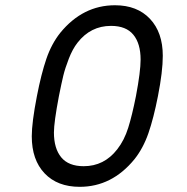

<svg xmlns="http://www.w3.org/2000/svg" viewBox="-20 -697 707 727"><path d="M281.9 10.4Q197.3 10.4 148.8 -40.7Q100.3 -91.8 100.3 -181Q100.3 -233.1 119.8 -333.3Q136.1 -417.3 155.6 -474.3Q175.1 -531.2 208.3 -572.9Q293.6 -677.1 415.4 -677.1Q499.3 -677.1 547.9 -625.7Q596.4 -574.2 596.4 -485.7Q596.4 -426.4 578.1 -333.3Q561.8 -250 542 -192.7Q522.1 -135.4 488.9 -93.8Q403.6 10.4 281.9 10.4ZM512.4 -471.4Q512.4 -531.9 485 -565.4Q457.7 -599 400.4 -599Q322.9 -599 273.4 -535.2Q254.6 -511.1 240.6 -474.9Q226.6 -438.8 219.7 -410.5Q212.9 -382.2 203.1 -333.3Q184.2 -233.7 184.2 -195.3Q184.2 -134.8 211.9 -101.2Q239.6 -67.7 296.9 -67.7Q374.3 -67.7 423.8 -131.5Q450.5 -165.4 465.5 -213.2Q480.5 -261.1 494.8 -333.3Q512.4 -426.4 512.4 -471.4Z"/></svg>

Font: TypoPRO Monoid
Style: Italic
Weight: 400
Width: 4
Italic angle: -11°
Monospace: yes
Version: Version 0.61